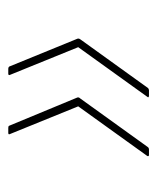

<svg xmlns="http://www.w3.org/2000/svg" viewBox="22 -495 380 464"><g transform="rotate(-90 212.0 -263.0)"><path d="M278 -433Q281 -433 283 -431L350 -267Q352 -263 349 -259L231 -95Q228 -93 226 -93H212Q211 -93 209.5 -94Q208 -95 210 -97L330 -264L263 -429Q262 -431 263 -432Q264 -433 266 -433ZM135 -433Q139 -433 140 -431L208 -267Q210 -263 206 -259L88 -95Q86 -93 83 -93H69Q68 -93 67 -94Q66 -95 67 -97L187 -264L120 -429Q118 -433 123 -433Z"/></g></svg>

Font: Sofia Sans Semi Condensed Thin
Style: Italic
Weight: 250
Italic angle: -9°
Version: Version 4.100